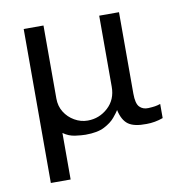

<svg xmlns="http://www.w3.org/2000/svg" viewBox="-71 -504 729 746"><g transform="rotate(-10 293.0 -131.5)"><path d="M542 0Q509.8 11.7 476.6 11.7Q427.7 12.7 404.8 -3.9Q381.8 -20.5 373 -61.5Q367.2 -51.8 352.5 -34.2Q337.9 -16.6 310.5 -2.4Q283.2 11.7 236.3 11.7Q220.7 11.7 195.3 8.3Q169.9 4.9 148.4 -10.7V172.9H70.3V-434.6H148.4V-146.5Q148.4 -116.2 163.1 -92.8Q177.7 -69.3 202.1 -55.2Q226.6 -41 253.9 -41Q299.8 -41 334 -72.3Q368.2 -103.5 368.2 -154.3V-434.6H446.3V-113.3Q446.3 -74.2 459.5 -60.5Q472.7 -46.9 494.1 -47.9Q510.7 -48.8 520.5 -50.3Q530.3 -51.8 542 -55.7Z"/></g></svg>

Font: Namkio Khamti
Style: Regular
Weight: 400
Designer: Debbi Hosken
Foundry: SIL International
Version: Version 3.917